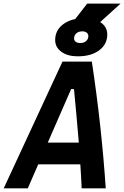

<svg xmlns="http://www.w3.org/2000/svg" viewBox="-52 -1031 680 1051"><path d="M330.1 -888.7 425.3 -1011.2H607.9L472.7 -888.7ZM-31.7 0 290 -693.8H450.7Q503.4 -346.2 526.9 0H395Q393.6 -32.7 391.8 -65.7Q390.1 -98.6 387.7 -131.3H157.2L100.1 0ZM209.5 -250.5H379.4Q373.5 -323.7 366.7 -397Q359.9 -470.2 353 -543.5H337.4ZM374 -722.7Q318.4 -722.7 284.2 -747.3Q250 -772 250 -812Q250 -865.7 294.4 -898.7Q338.9 -931.6 411.1 -931.6Q466.8 -931.6 501 -907.2Q535.2 -882.8 535.2 -842.3Q535.2 -788.6 491 -755.6Q446.8 -722.7 374 -722.7ZM387.2 -795.4Q407.2 -795.4 419.4 -806.2Q431.6 -816.9 431.6 -834Q431.6 -845.2 422.6 -852.3Q413.6 -859.4 398.4 -859.4Q378.4 -859.4 366 -848.6Q353.5 -837.9 353.5 -820.3Q353.5 -809.1 362.8 -802.2Q372.1 -795.4 387.2 -795.4Z"/></svg>

Font: CaskaydiaCove NF
Style: Bold Italic
Weight: 700
Italic angle: -10°
Designer: Aaron Bell
Foundry: Saja Typeworks
Version: Version 2111.001; VTT 6.35;Nerd Fonts 3.2.1